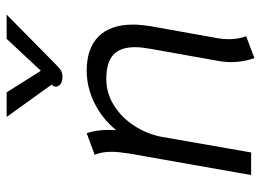

<svg xmlns="http://www.w3.org/2000/svg" viewBox="-124 -652 786 578"><g transform="rotate(-90 269.0 -363.0)"><path d="M371 -59Q371 -80 375 -101L411 -303Q416 -331 416 -349Q416 -394 393 -415Q370 -436 320 -436Q277 -436 240 -412.5Q203 -389 178.5 -350.5Q154 -312 146 -269L99 0H31L96 -368Q101 -401 101 -420Q101 -450 92 -471L157 -495Q167 -467 167 -427Q167 -413 166 -406Q200 -448 247.5 -471.5Q295 -495 345 -495Q413 -495 448.5 -459Q484 -423 484 -356Q484 -334 479 -302L443 -101Q440 -85 440 -68Q440 -38 449 -15L383 10Q371 -24 371 -59ZM297 -588Q297 -593 300 -596L303 -601L206 -736H280L345 -633L441 -736H514L363 -587Q352 -576 345 -572Q338 -568 327 -568Q312 -568 304.5 -574Q297 -580 297 -588Z"/></g></svg>

Font: Niramit Light
Style: Italic
Weight: 300
Italic angle: -10°
Designer: Katatrad Aksorn Co.,Ltd.
Foundry: Cadson Demak Co.,Ltd.
Version: Version 1.000; ttfautohint (v1.6)